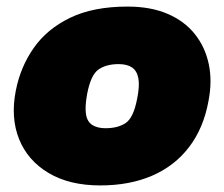

<svg xmlns="http://www.w3.org/2000/svg" viewBox="-20 -555 682 584"><path d="M285 9Q191 9 127.5 -29Q64 -67 38 -132Q12 -197 28 -279Q42 -351 82.5 -409Q123 -467 193.5 -501Q264 -535 368 -535Q438 -535 489.5 -513Q541 -491 572.5 -451.5Q604 -412 615 -360Q626 -308 614 -247Q599 -165 555 -107.5Q511 -50 442.5 -20.5Q374 9 285 9ZM301 -165Q339 -165 362.5 -181Q386 -197 397 -254Q405 -293 401 -316Q397 -339 382 -349.5Q367 -360 341 -360Q303 -360 279.5 -343.5Q256 -327 245 -269Q238 -231 241.5 -208Q245 -185 260.5 -175Q276 -165 301 -165Z"/></svg>

Font: REM Black
Style: Italic
Weight: 900
Italic angle: -11°
Designer: Octavio Pardo
Foundry: Ashler Design
Version: Version 1.005;gftools[0.9.28]